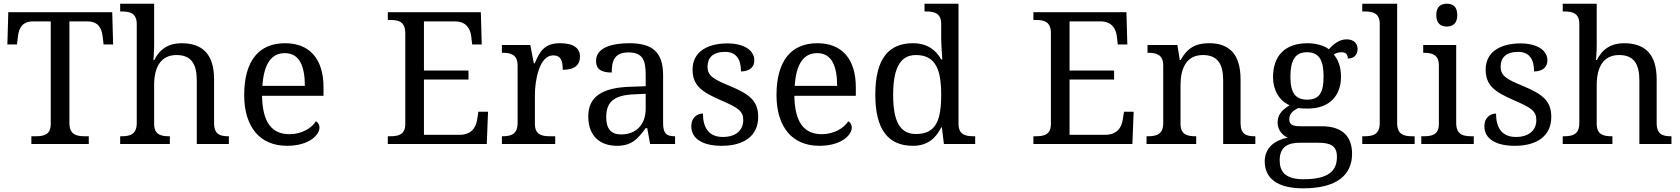

<svg xmlns="http://www.w3.org/2000/svg" viewBox="-20 -780 9102 1040"><path d="M356 -113.8V-664.1H453.1C512.2 -664.1 530.8 -627.4 536.1 -582L541 -539.1H592.8L587.9 -713.9H24.9L20 -539.1H71.8L77.1 -582C82 -625.5 98.6 -664.1 159.2 -664.1H254.9V-108.9C254.9 -50.3 218.3 -42 172.9 -42H149.9V0H460.9V-42H438C393.6 -42 356 -51.3 356 -113.8Z M899.9 -42H897C851.6 -42 814.9 -50.3 814.9 -108.9V-319.8C814.9 -418.9 853 -481.9 936 -481.9C1015.6 -481.9 1045.9 -433.6 1045.9 -345.2V0H1219.7V-42H1216.8C1172.4 -42 1139.6 -51.8 1139.6 -113.8V-350.1C1139.6 -486.3 1076.7 -545.9 962.9 -545.9C895 -545.9 845.7 -515.6 815.9 -455.1H811C811.5 -464.4 812.5 -474.1 813 -483.9C814.5 -501 814.9 -522 814.9 -540V-759.8H630.9V-717.8H638.7C682.1 -717.8 720.7 -710 720.7 -649.9V-113.8C720.7 -51.3 683.6 -42 638.7 -42H630.9V0H899.9Z M1522.5 -492.2C1563 -492.2 1589.8 -474.6 1606.9 -443.4C1624 -412.1 1631.3 -367.7 1631.3 -314.9H1401.4C1408.7 -430.7 1448.2 -492.2 1522.5 -492.2ZM1302.7 -264.2C1302.7 -177.7 1324.7 -108.9 1364.3 -62C1403.8 -15.1 1462.4 9.8 1534.7 9.8C1654.3 9.8 1710.4 -48.8 1710.4 -88.9C1710.4 -106 1700.7 -119.1 1691.4 -123C1668 -86.4 1615.2 -53.2 1548.3 -53.2C1453.6 -53.2 1401.9 -114.7 1399.4 -261.2H1732.4V-307.1C1732.4 -464.8 1653.3 -545.9 1524.4 -545.9C1382.3 -545.9 1302.7 -451.2 1302.7 -264.2Z M2469.2 -49.8H2276.4V-349.1H2517.6V-397.9H2276.4V-664.1H2444.3C2504.4 -664.1 2527.3 -626 2532.7 -582L2537.6 -539.1H2589.4L2584.5 -713.9H2080.6V-671.9H2093.3C2139.6 -671.9 2175.3 -662.1 2175.3 -600.1V-108.9C2175.3 -50.3 2138.7 -42 2093.3 -42H2080.6V0H2616.7L2623.5 -174.8H2571.3L2564.5 -131.8C2557.6 -86.9 2531.7 -49.8 2469.2 -49.8Z M2987.3 0V-42H2959.5C2914.1 -42 2877.4 -50.3 2877.4 -108.9V-266.1C2877.4 -304.7 2882.8 -355.5 2898.4 -401.9C2913.6 -447.3 2939.9 -480 2975.6 -480C3014.6 -480 3028.3 -457 3028.3 -401.9C3096.2 -401.9 3121.6 -431.2 3121.6 -473.1C3121.6 -519.5 3086.4 -545.9 3013.7 -545.9C2925.8 -545.9 2902.8 -498 2876.5 -437H2871.6L2852.5 -536.1H2698.7V-494.1H2701.7C2746.1 -494.1 2783.7 -484.4 2783.7 -425.8V-113.8C2783.7 -51.3 2746.6 -42 2701.7 -42H2698.7V0Z M3263.7 -145C3263.7 -184.1 3272.9 -214.4 3296.4 -234.9C3319.8 -255.4 3356.9 -266.6 3413.6 -269L3477.5 -272V-190.9C3477.5 -106 3426.3 -51.8 3344.7 -51.8C3289.6 -51.8 3263.7 -82.5 3263.7 -145ZM3166.5 -149.9C3166.5 -40 3232.9 9.8 3321.8 9.8C3404.8 9.8 3436 -30.3 3477.5 -85.9H3485.8L3501.5 0H3636.7V-42H3633.8C3589.8 -42 3571.8 -57.6 3571.8 -113.8V-373C3571.8 -500.5 3510.7 -545.9 3388.7 -545.9C3287.6 -545.9 3208.5 -518.6 3208.5 -450.2C3208.5 -403.8 3238.3 -387.2 3293.5 -387.2C3293.5 -449.2 3307.1 -496.1 3384.8 -496.1C3466.3 -496.1 3477.5 -446.3 3477.5 -373V-313L3394.5 -310.1C3241.7 -305.7 3166.5 -255.9 3166.5 -149.9Z M3889.6 9.8C4007.8 9.8 4086.9 -42.5 4086.9 -147C4086.9 -188.5 4075.7 -219.7 4051.3 -245.1C4026.9 -270.5 3989.3 -291 3936.5 -313C3847.2 -349.6 3812.5 -367.7 3812.5 -418.9C3812.5 -466.8 3840.8 -499 3907.7 -499C3966.8 -499 3993.7 -460 3993.7 -393.1C4040 -393.1 4065.9 -416.5 4065.9 -453.1C4065.9 -478 4053.7 -501.5 4028.8 -518.1C4003.9 -534.7 3967.3 -544.9 3919.9 -544.9C3863.3 -544.9 3816.4 -532.2 3783.2 -508.8C3750 -484.9 3731.4 -449.2 3731.4 -403.8C3731.4 -315.4 3782.2 -282.2 3882.8 -237.8C3979 -196.3 4005.9 -178.7 4005.9 -128.9C4005.9 -75.2 3966.3 -38.1 3895.5 -38.1C3814.5 -38.1 3787.6 -94.7 3787.6 -165C3761.7 -165 3724.6 -147.9 3724.6 -96.2C3724.6 -61 3740.7 -34.7 3769.5 -17.1C3798.3 1 3839.4 9.8 3889.6 9.8Z M4405.8 -492.2C4446.3 -492.2 4473.1 -474.6 4490.2 -443.4C4507.3 -412.1 4514.6 -367.7 4514.6 -314.9H4284.7C4292 -430.7 4331.5 -492.2 4405.8 -492.2ZM4186 -264.2C4186 -177.7 4208 -108.9 4247.6 -62C4287.1 -15.1 4345.7 9.8 4418 9.8C4537.6 9.8 4593.8 -48.8 4593.8 -88.9C4593.8 -106 4584 -119.1 4574.7 -123C4551.3 -86.4 4498.5 -53.2 4431.6 -53.2C4336.9 -53.2 4285.2 -114.7 4282.7 -261.2H4615.7V-307.1C4615.7 -464.8 4536.6 -545.9 4407.7 -545.9C4265.6 -545.9 4186 -451.2 4186 -264.2Z M5171.9 -109.9V-759.8H4987.8V-717.8H4996.1C5039.6 -717.8 5078.1 -710 5078.1 -649.9V-567.9C5078.1 -562 5078.6 -553.2 5079.1 -541C5079.6 -528.8 5080.6 -516.1 5081.1 -503.9L5084 -458H5078.1C5051.3 -506.8 5004.4 -545.9 4924.8 -545.9C4793 -545.9 4721.2 -460.9 4721.2 -267.1C4721.2 -75.7 4793 9.8 4924.8 9.8C5002.4 9.8 5048.3 -29.3 5078.1 -89.8H5082L5092.8 0H5262.2V-42H5253.9C5210.4 -42 5171.9 -49.8 5171.9 -109.9ZM4817.9 -266.1C4817.9 -335.9 4826.7 -389.6 4846.7 -426.3C4866.2 -462.9 4897.5 -481.9 4940.9 -481.9C5047.4 -481.9 5078.1 -403.8 5078.1 -267.1C5078.1 -194.8 5070.3 -141.6 5049.3 -106.4C5027.8 -71.3 4994.1 -54.2 4941.9 -54.2C4853.5 -54.2 4817.9 -124 4817.9 -266.1Z M5966.3 -49.8H5773.4V-349.1H6014.6V-397.9H5773.4V-664.1H5941.4C6001.5 -664.1 6024.4 -626 6029.8 -582L6034.7 -539.1H6086.4L6081.5 -713.9H5577.6V-671.9H5590.3C5636.7 -671.9 5672.4 -662.1 5672.4 -600.1V-108.9C5672.4 -50.3 5635.7 -42 5590.3 -42H5577.6V0H6113.8L6120.6 -174.8H6068.4L6061.5 -131.8C6054.7 -86.9 6028.8 -49.8 5966.3 -49.8Z M6459.5 -42H6456.5C6411.1 -42 6374.5 -50.3 6374.5 -108.9V-319.8C6374.5 -407.7 6405.3 -481.9 6495.6 -481.9C6575.2 -481.9 6605.5 -433.6 6605.5 -345.2V0H6779.8V-42H6776.4C6731.9 -42 6699.7 -51.3 6699.7 -113.8V-350.1C6699.7 -418.5 6684.1 -467.8 6655.3 -499.5C6626 -530.8 6584.5 -545.9 6531.7 -545.9C6466.3 -545.9 6417 -529.3 6375.5 -455.1H6370.6L6357.4 -536.1H6195.8V-494.1H6198.7C6243.2 -494.1 6280.8 -484.4 6280.8 -425.8V-113.8C6280.8 -51.3 6243.7 -42 6198.7 -42H6190.4V0H6459.5Z M7333.5 -515.1C7333.5 -543 7314 -566.9 7274.4 -566.9C7230 -566.9 7198.7 -535.6 7177.7 -513.2C7157.2 -531.2 7109.9 -545.9 7063.5 -545.9C6938 -545.9 6875.5 -476.1 6875.5 -360.8C6875.5 -294.4 6908.7 -233.4 6965.8 -210C6920.4 -182.6 6900.4 -155.8 6900.4 -116.2C6900.4 -74.2 6928.2 -45.9 6955.6 -34.2C6889.2 -22.5 6830.6 17.6 6830.6 94.2C6830.6 186 6899.4 240.2 7038.6 240.2C7128.9 240.2 7195.8 222.2 7239.3 189.9C7282.7 157.7 7303.7 110.4 7303.7 53.2C7303.7 10.3 7292.5 -27.8 7266.1 -54.2C7239.7 -80.6 7198.7 -96.2 7138.7 -96.2H7025.4C6989.7 -96.2 6963.4 -101.1 6963.4 -133.8C6963.4 -164.6 6985.8 -182.1 7011.7 -194.8C7027.3 -192.9 7043 -191.9 7063.5 -191.9C7184.6 -191.9 7243.7 -265.1 7243.7 -363.8C7243.7 -420.9 7227.5 -457 7204.6 -484.9C7217.8 -493.2 7230.5 -497.1 7247.6 -497.1C7274.4 -497.1 7280.8 -478 7280.8 -462.9C7316.4 -462.9 7333.5 -485.4 7333.5 -515.1ZM6911.6 87.9C6911.6 8.8 6965.3 -6.8 7021.5 -6.8H7119.6C7187 -6.8 7221.7 9.3 7221.7 69.8C7221.7 140.6 7182.6 190.9 7040.5 190.9C6989.7 190.9 6957.5 179.7 6938 161.6C6918.5 143.6 6911.6 117.2 6911.6 87.9ZM6969.7 -363.8C6969.7 -453.6 6995.1 -497.1 7059.6 -497.1C7124.5 -497.1 7149.4 -455.1 7149.4 -365.2C7149.4 -278.8 7126.5 -240.2 7060.5 -240.2C6996.1 -240.2 6969.7 -278.3 6969.7 -363.8Z M7371.6 -42H7358.9V0H7642.6V-42H7629.9C7583.5 -42 7547.9 -51.8 7547.9 -113.8V-759.8H7358.9V-717.8H7371.6C7415 -717.8 7453.6 -710 7453.6 -649.9V-113.8C7453.6 -51.3 7416.5 -42 7371.6 -42Z M7691.9 -42H7678.7V0H7962.9V-42H7949.7C7905.3 -42 7867.7 -51.3 7867.7 -113.8V-536.1H7689V-494.1H7691.9C7736.3 -494.1 7773.9 -484.4 7773.9 -425.8V-108.9C7773.9 -50.3 7737.3 -42 7691.9 -42ZM7759.8 -698.2C7759.8 -652.8 7784.2 -636.2 7816.9 -636.2C7848.1 -636.2 7873.5 -651.9 7873.5 -698.2C7873.5 -746.6 7847.7 -759.8 7816.9 -759.8C7784.7 -759.8 7759.8 -744.6 7759.8 -698.2Z M8185.5 9.8C8303.7 9.8 8382.8 -42.5 8382.8 -147C8382.8 -188.5 8371.6 -219.7 8347.2 -245.1C8322.8 -270.5 8285.2 -291 8232.4 -313C8143.1 -349.6 8108.4 -367.7 8108.4 -418.9C8108.4 -466.8 8136.7 -499 8203.6 -499C8262.7 -499 8289.6 -460 8289.6 -393.1C8335.9 -393.1 8361.8 -416.5 8361.8 -453.1C8361.8 -478 8349.6 -501.5 8324.7 -518.1C8299.8 -534.7 8263.2 -544.9 8215.8 -544.9C8159.2 -544.9 8112.3 -532.2 8079.1 -508.8C8045.9 -484.9 8027.3 -449.2 8027.3 -403.8C8027.3 -315.4 8078.1 -282.2 8178.7 -237.8C8274.9 -196.3 8301.8 -178.7 8301.8 -128.9C8301.8 -75.2 8262.2 -38.1 8191.4 -38.1C8110.4 -38.1 8083.5 -94.7 8083.5 -165C8057.6 -165 8020.5 -147.9 8020.5 -96.2C8020.5 -61 8036.6 -34.7 8065.4 -17.1C8094.2 1 8135.3 9.8 8185.5 9.8Z M8713.9 -42H8710.9C8665.5 -42 8628.9 -50.3 8628.9 -108.9V-319.8C8628.9 -418.9 8667 -481.9 8750 -481.9C8829.6 -481.9 8859.9 -433.6 8859.9 -345.2V0H9033.7V-42H9030.8C8986.3 -42 8953.6 -51.8 8953.6 -113.8V-350.1C8953.6 -486.3 8890.6 -545.9 8776.9 -545.9C8709 -545.9 8659.7 -515.6 8629.9 -455.1H8625C8625.5 -464.4 8626.5 -474.1 8627 -483.9C8628.4 -501 8628.9 -522 8628.9 -540V-759.8H8444.8V-717.8H8452.6C8496.1 -717.8 8534.7 -710 8534.7 -649.9V-113.8C8534.7 -51.3 8497.6 -42 8452.6 -42H8444.8V0H8713.9Z"/></svg>

Font: The Erased English
Style: Regular
Weight: 400
Designer: Monotype Design team + ligartures altered by 180 Amsterdam
Foundry: Monotype Imaging Inc.
Version: Version 1.030;Glyphs 3.1.2 (3151)